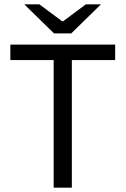

<svg xmlns="http://www.w3.org/2000/svg" viewBox="-20 -861 576 881"><path d="M226.2 0V-585.4H27.5V-656.3H508.4V-585.4H309.7V0ZM227.9 -707.6 91.6 -841H160.9L265.4 -763.3H269.4L373.8 -841H443.1L306.8 -707.6Z"/></svg>

Font: SourceSans3VF
Style: Regular
Weight: 200
Designer: Paul D. Hunt
Foundry: Adobe
Version: Version 3.052;hotconv 1.1.0;makeotfexe 2.6.0